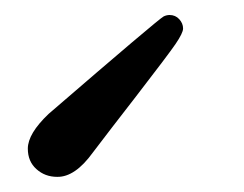

<svg xmlns="http://www.w3.org/2000/svg" viewBox="-20 -19 325 256"><path d="M17.1 179.2Q17.1 159.2 44.9 132.8Q190.9 6.8 198.2 2.9Q202.1 1 206.1 1Q213.9 1 219 6.6Q224.1 12.2 224.1 19Q224.1 24.9 214.1 39.6Q204.1 54.2 161.1 109.9Q127 153.8 104 184.1Q80.1 217.3 56.2 216.8Q40 216.8 28.6 206.5Q17.1 196.3 17.1 179.2Z"/></svg>

Font: CMU Concrete
Style: BoldItalic
Weight: 700
Italic angle: -14.04°
Version: Version 0.7.0